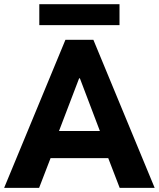

<svg xmlns="http://www.w3.org/2000/svg" viewBox="-25 -913 771 933"><path d="M293 -719.7H428.7L726.6 0H556.6L501 -144.5H220.7L165 0H-4.9ZM166 -892.6H555.7V-791H166ZM460.4 -276.4 363.3 -532.2H359.4L261.7 -276.4Z"/></svg>

Font: Reddit Sans Chocolate ExtraBold
Style: Regular
Weight: 800
Designer: Stephen Hutchings
Foundry: Reddit
Version: Version 1.011